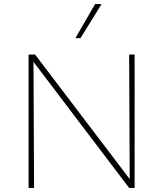

<svg xmlns="http://www.w3.org/2000/svg" viewBox="-20 -927 804 947"><path d="M121 0V-658H145L148 0ZM632 0H617L133 -638L134 -658H153L631 -29ZM644 -658V0H620L617 -658ZM352 -739 449 -907H481L377 -739Z"/></svg>

Font: Ysabeau Office Thin
Style: Regular
Weight: 250
Designer: Christian Thalmann (Catharsis Fonts)
Version: Version 2.001;gftools[0.9.30]; featfreeze: tnum,lnum,ss02